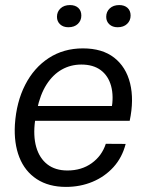

<svg xmlns="http://www.w3.org/2000/svg" viewBox="-20 -724 605 754"><path d="M239 10Q171.2 10 124.4 -20.6Q77.7 -51.2 56 -106.3Q34.3 -161.5 38.5 -234.7Q44.3 -323.3 78.8 -390.7Q113.2 -458 171.4 -496Q229.7 -534 305.5 -534Q381.7 -534 428.3 -497.6Q475 -461.2 490.9 -396.8Q506.8 -332.3 489.3 -249.5H117.7Q109.8 -190.8 122.2 -146.9Q134.7 -103 165.8 -78.7Q197 -54.5 244.7 -54.5Q300.3 -54.5 340.2 -83.2Q380.2 -112 395.5 -159.3L473.5 -158.8Q459.8 -105.5 425.7 -67.8Q391.5 -30.2 343.4 -10.1Q295.3 10 239 10ZM125.3 -293.2 114.2 -307.7H430.3L417.5 -292.8Q427.3 -346.2 416.3 -386.3Q405.3 -426.3 375.8 -448.4Q346.2 -470.5 299.5 -470.5Q257.7 -470.5 222.8 -450.9Q188 -431.3 162.8 -392.2Q137.7 -353 125.3 -293.2ZM441.9 -617Q421.9 -617 409.5 -628.4Q397.1 -639.9 397.1 -658Q397.1 -678 411.1 -691.1Q425.1 -704.1 448.1 -704.1Q468.7 -704.1 480.8 -693.1Q492.9 -682 492.9 -662.9Q492.9 -643.1 479.1 -630.1Q465.4 -617 441.9 -617ZM248.4 -617Q228.4 -617 216.1 -628.4Q203.7 -639.9 203.7 -658Q203.7 -678 217.7 -691.1Q231.7 -704.1 254.7 -704.1Q275.3 -704.1 287.4 -693.1Q299.4 -682 299.4 -662.9Q299.4 -643.1 285.7 -630.1Q272 -617 248.4 -617Z"/></svg>

Font: Mona Sans
Style: Italic
Weight: 200
Italic angle: -11.6951°
Designer: Deni Anggara
Foundry: GitHub
Version: Version 2.000